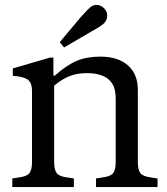

<svg xmlns="http://www.w3.org/2000/svg" viewBox="-20 -760 679 780"><path d="M30 0V-35L55 -39Q89 -43 99.5 -56.5Q110 -70 110 -101V-390Q110 -425 92 -437Q74 -449 32 -452V-482L183 -526H197V-453H203Q250 -495 291 -512.5Q332 -530 388 -530Q459 -530 499.5 -494.5Q540 -459 540 -395V-101Q540 -70 550.5 -56.5Q561 -43 594 -39L620 -35V0H370V-35L395 -39Q429 -43 439.5 -56.5Q450 -70 450 -101V-360Q450 -399 435.5 -421Q421 -443 395 -453Q369 -463 333 -463Q293 -463 262 -450.5Q231 -438 200 -412V-101Q200 -70 210.5 -56.5Q221 -43 254 -39L280 -35V0ZM240 -567 223 -589 306 -688Q317 -700 326 -710Q335 -720 345 -729Q359 -742 376 -740Q393 -738 405 -724Q417 -710 415.5 -693Q414 -676 400 -663Q389 -654 378 -647.5Q367 -641 353 -633Z"/></svg>

Font: Hedvig Letters Serif 18pt
Style: Regular
Weight: 400
Designer: Alexander Örn & Tor Weibull
Foundry: Kanon Foundry
Version: Version 1.000